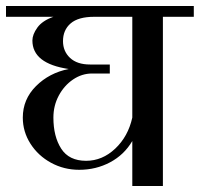

<svg xmlns="http://www.w3.org/2000/svg" viewBox="-32 -620 666 640"><path d="M614 -564H511V0H409V-150Q382 -104 335 -79Q288 -54 232 -54Q181 -54 138 -77.5Q95 -101 69.5 -141Q44 -181 44 -228Q44 -289 88 -333Q132 -377 197 -390Q76 -408 76 -485Q76 -505 92.5 -528Q109 -551 146 -564H-12V-600H614ZM282 -564Q229 -564 203.5 -542Q178 -520 178 -483Q178 -449 201.5 -427Q225 -405 268 -405H334V-375H275Q241 -375 211.5 -355Q182 -335 164 -301.5Q146 -268 146 -228Q146 -165 172 -124.5Q198 -84 255 -84Q309 -84 352 -124.5Q395 -165 409 -228V-564Z"/></svg>

Font: Arya
Style: Regular
Weight: 400
Designer: Eduardo Rodriguez Tunni, Modular Infotech
Foundry: Eduardo Rodriguez Tunni, Modular Infotech
Version: Version 1.002